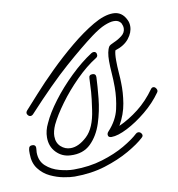

<svg xmlns="http://www.w3.org/2000/svg" viewBox="-78 -482 502 542"><g transform="rotate(-10 173.0 -211.5)"><path d="M216 -86Q206 -86 206 -94Q206 -99 210 -103Q235 -130 242 -161Q249 -192 249 -223Q249 -244 247.5 -263Q246 -282 246 -298Q246 -326 254 -339Q257 -343 269 -348Q281 -353 292 -361.5Q303 -370 303 -383Q303 -389 300 -395Q299 -399 293.5 -403Q288 -407 278 -407Q268 -407 252 -400.5Q236 -394 213 -377Q178 -351 128.5 -307.5Q79 -264 8 -187Q5 -184 1 -184Q-4 -184 -7.5 -189.5Q-11 -195 -6 -201Q6 -214 30.5 -241.5Q55 -269 87.5 -301Q120 -333 155 -362Q190 -391 222.5 -410Q255 -429 280 -429Q306 -429 318 -403Q320 -399 321 -394.5Q322 -390 322 -385Q322 -367 308.5 -350Q295 -333 269 -325Q266 -316 266 -297Q266 -280 267.5 -261Q269 -242 269 -232Q270 -204 265 -173.5Q260 -143 243 -113Q272 -126 299.5 -147.5Q327 -169 349 -200Q352 -204 356 -204Q361 -204 364.5 -198Q368 -192 364 -187Q345 -160 317 -137Q289 -114 261.5 -100Q234 -86 216 -86ZM93 -55Q69 -56 52.5 -73Q36 -90 36 -116Q36 -136 46 -156Q58 -183 82.5 -215.5Q107 -248 138.5 -278.5Q170 -309 201 -329Q205 -331 207 -331Q216 -331 216 -321Q216 -316 211 -313Q182 -295 152.5 -265.5Q123 -236 100 -204.5Q77 -173 65 -148Q61 -139 59 -131Q57 -123 57 -116Q57 -97 69 -86Q81 -75 97 -75Q120 -75 144 -97.5Q168 -120 175 -171Q180 -205 181 -221Q182 -237 183 -260Q183 -270 193 -270Q203 -270 203 -260Q202 -235 198.5 -199.5Q195 -164 184 -130Q173 -96 151 -74.5Q129 -53 93 -55ZM94 6Q82 6 63 2.5Q44 -1 25 -10Q6 -19 -7 -36Q-20 -53 -20 -79Q-20 -83 -20 -86.5Q-20 -90 -19 -94Q-18 -102 -9 -102Q1 -102 1 -93Q1 -89 0.5 -85.5Q0 -82 0 -80Q0 -55 16 -40.5Q32 -26 54.5 -20Q77 -14 95 -14Q140 -14 177.5 -25.5Q215 -37 242.5 -53Q270 -69 285 -83Q288 -86 292 -86Q298 -86 301.5 -80Q305 -74 299 -69Q283 -54 252.5 -36.5Q222 -19 182 -6.5Q142 6 94 6Z"/></g></svg>

Font: Neonderthaw
Style: Regular
Weight: 400
Designer: Robert E. Leuschke
Foundry: Robert E. Leuschke
Version: Version 1.010; ttfautohint (v1.8.3)